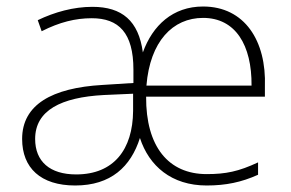

<svg xmlns="http://www.w3.org/2000/svg" viewBox="-20 -560 893 590"><path d="M604 -540C511 -540 449 -482 419 -399C406 -496 355 -539 264 -539C206 -539 148 -523 96 -498L108 -464C163 -492 212 -504 262 -504C345 -504 390 -459 390 -346V-305L295 -299C139 -290 48 -238 48 -133C48 -44 105 10 211 10C321 10 382 -48 410 -136C438 -50 507 10 615 10C674 10 722 0 773 -23V-61C713 -33 674 -25 615 -25C498 -25 428 -109 429 -263H794V-294C799 -434 732 -540 604 -540ZM604 -505C704 -505 754 -421 753 -297H430C441 -433 511 -505 604 -505ZM299 -268 389 -272V-219C388 -101 330 -24 214 -24C133 -24 88 -64 88 -133C88 -221 168 -261 299 -268Z"/></svg>

Font: Noto Sans Arabic ExtLt
Style: Regular
Weight: 200
Designer: Monotype Design Team, Nadine Chahine, Nizar Qandah and Khaled Hosny
Foundry: Monotype Imaging Inc.
Version: Version 2.012